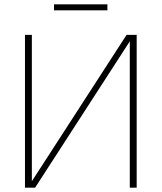

<svg xmlns="http://www.w3.org/2000/svg" viewBox="-20 -872 751 892"><path d="M615 0H583V-680L143 0H96V-710H128V-30L568 -710H615ZM231 -824V-852H479V-824Z"/></svg>

Font: Geist Thin
Style: Regular
Weight: 400
Designer: Basement.studio, Andrés Briganti, Mateo Zaragoza
Foundry: Basement.studio, Vercel, Andrés Briganti, Guido Ferreyra, Mateo Zaragoza
Version: Version 1.401